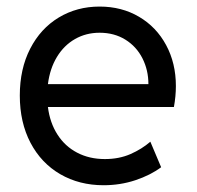

<svg xmlns="http://www.w3.org/2000/svg" viewBox="-20 -545 588 573"><path d="M39.1 -259.8Q39.1 -339.4 70.1 -399.7Q101.1 -460 155.3 -492.7Q209.5 -525.4 277.3 -525.4Q343.3 -525.4 395 -494.9Q446.8 -464.4 475.8 -410.4Q504.9 -356.4 504.9 -288.1Q504.9 -257.8 499 -225.6H123Q128.9 -178.7 151.4 -143.6Q173.8 -108.4 210.2 -89.4Q246.6 -70.3 293 -70.3Q335.4 -70.3 369.4 -85.2Q403.3 -100.1 428.7 -122.1L460.9 -45.9Q428.7 -22 383.8 -7.1Q338.9 7.8 289.1 7.8Q216.8 7.8 159.9 -25.1Q103 -58.1 71 -118.9Q39.1 -179.7 39.1 -259.8ZM422.9 -293.9Q422.9 -335.9 405 -371.1Q387.2 -406.2 354 -426.8Q320.8 -447.3 277.3 -447.3Q236.8 -447.3 203.9 -428.5Q170.9 -409.7 149.9 -375Q128.9 -340.3 123 -293.9Z"/></svg>

Font: Reddit Sans Strawberry
Style: Regular
Weight: 400
Designer: Stephen Hutchings
Foundry: Reddit
Version: Version 1.013